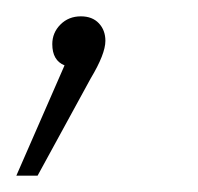

<svg xmlns="http://www.w3.org/2000/svg" viewBox="-40 -74 242 235"><path d="M59 -54Q73 -54 81 -45.5Q89 -37 89 -24Q89 -8 71 22L6 141H-20L39 6Q24 0 24 -20Q24 -34 34 -44Q44 -54 59 -54Z"/></svg>

Font: Fira Sans UltraLight
Style: Italic
Weight: 200
Italic angle: -8°
Designer: Carrois Corporate & Edenspiekermann AG
Foundry: Carrois Corporate GbR & Edenspiekermann AG
Version: Version 4.203;PS 004.203;hotconv 1.0.88;makeotf.lib2.5.64775